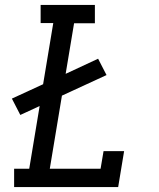

<svg xmlns="http://www.w3.org/2000/svg" viewBox="-20 -755 640 775"><path d="M37 0V-74H98L140 -327L62 -291L28 -357L154 -415L195 -662H144V-735H363V-661H279L245 -457L376 -518L410 -452L230 -369L181 -74H386L398 -145H481L457 0Z"/></svg>

Font: Iosevka Curly Slab Extended
Style: Italic
Weight: 400
Width: 7
Italic angle: -9°
Monospace: yes
Designer: Belleve Invis
Foundry: Belleve Invis
Version: Version 11.1.0; ttfautohint (v1.8.3)